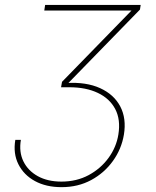

<svg xmlns="http://www.w3.org/2000/svg" viewBox="-20 -566 630 777"><path d="M229 191.4Q166.5 191.4 121.3 166.7Q76.2 142.1 54.4 98.6Q32.7 55.2 42 0H64.5Q56.2 48.8 74.7 86.9Q93.3 125 133.1 147Q172.9 168.9 228.5 168.9Q290 168.9 338.9 142.6Q387.7 116.2 419.2 73Q450.7 29.8 459 -21.5Q468.8 -81.5 446.5 -124.3Q424.3 -167 376.2 -189.9Q328.1 -212.9 260.3 -212.9H227.1L231 -234.9L511.7 -522.9V-523.4H159.2L162.6 -545.9H549.3L546.4 -527.3L246.1 -219.2L248 -230Q329.1 -234.9 385.3 -209.2Q441.4 -183.6 466.8 -135Q492.2 -86.4 481.4 -21Q471.7 37.1 437 85.4Q402.3 133.8 349.1 162.6Q295.9 191.4 229 191.4Z"/></svg>

Font: Inter 16pt Thin
Style: Italic
Weight: 250
Italic angle: -9.3988°
Version: Version 4.001;git-66647c0bb